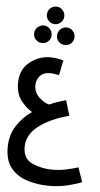

<svg xmlns="http://www.w3.org/2000/svg" viewBox="-72 -950 661 1263"><g transform="rotate(5 258.5 -318.5)"><path d="M517 228 484 133Q444 146 400.5 154.5Q357 163 312 163Q245 163 182.5 136Q120 109 120 30Q120 -50 194 -108Q268 -166 395 -200L365 -300Q306 -284 255 -262Q221 -271 188 -302.5Q155 -334 155 -381Q155 -416 177.5 -442Q200 -468 243 -468Q260 -468 275 -465.5Q290 -463 304 -460L324 -559Q282 -572 237 -572Q159 -572 98.5 -521Q38 -470 40 -382Q41 -312 75.5 -268.5Q110 -225 148 -203Q84 -158 46.5 -97Q9 -36 9 42Q9 132 52.5 182Q96 232 163.5 251.5Q231 271 303 271Q365 271 421.5 257.5Q478 244 517 228ZM248 -792Q271 -792 288 -809Q305 -826 305 -849Q305 -874 288 -891Q271 -908 248 -908Q223 -908 206.5 -891Q190 -874 190 -849Q190 -826 206.5 -809Q223 -792 248 -792ZM175 -661Q199 -661 216 -677.5Q233 -694 233 -718Q233 -742 216 -759.5Q199 -777 175 -777Q151 -777 134 -759.5Q117 -742 117 -718Q117 -694 134 -677.5Q151 -661 175 -661ZM327 -661Q350 -661 367 -677.5Q384 -694 384 -718Q384 -742 367 -759.5Q350 -777 327 -777Q302 -777 285 -759.5Q268 -742 268 -718Q268 -694 285 -677.5Q302 -661 327 -661Z"/></g></svg>

Font: Noto Sans Arabic UI ExtraCondensed Semi
Style: Regular
Weight: 600
Width: 3
Designer: Nadine Chahine - Monotype Design Team
Foundry: Monotype Imaging Inc.
Version: Version 1.900